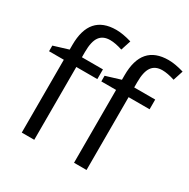

<svg xmlns="http://www.w3.org/2000/svg" viewBox="-170 -921 1062 1078"><g transform="rotate(30 360.5 -382.5)"><path d="M666 -472.2H529.8V0H448.7V-472.2H353V-508.8L448.7 -538.1V-567.9Q448.7 -765.1 621.1 -765.1Q663.6 -765.1 720.7 -748L699.7 -683.1Q652.8 -698.2 619.6 -698.2Q573.7 -698.2 551.8 -667.7Q529.8 -637.2 529.8 -569.8V-535.2H666ZM327.1 -472.2H190.9V0H109.9V-472.2H14.2V-508.8L109.9 -538.1V-567.9Q109.9 -765.1 282.2 -765.1Q324.7 -765.1 381.8 -748L360.8 -683.1Q314 -698.2 280.8 -698.2Q234.9 -698.2 212.9 -667.7Q190.9 -637.2 190.9 -569.8V-535.2H327.1Z"/></g></svg>

Font: f07686384
Style: Regular
Weight: 400
Foundry: Ascender Corporation
Version: Version 1.10